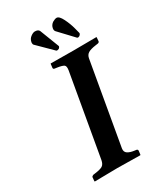

<svg xmlns="http://www.w3.org/2000/svg" viewBox="-208 -918 854 1001"><g transform="rotate(-30 219.5 -417.5)"><path d="M263.2 -77.1Q259.8 -56.2 274.4 -46.6Q289.1 -37.1 312 -34.2L326.2 -32.2Q333 -30.3 333 -22.9L330.1 0L328.1 2Q227.1 0 190.9 0L55.2 2L53.2 0L55.2 -22.9Q56.2 -28.8 64.9 -32.2L79.1 -34.2Q109.4 -38.1 122.6 -46.1Q135.7 -54.2 140.1 -77.1L226.1 -568.8Q230 -592.8 220.2 -599.6Q210.4 -606.4 180.2 -610.8L166 -612.8Q159.2 -614.3 159.2 -621.1L162.1 -645L164.1 -646Q261.2 -645 299.8 -645L437 -646L439 -645L437 -621.1Q435.5 -614.3 426.8 -612.8L413.1 -610.8Q381.3 -606.4 366.9 -597.4Q352.5 -588.4 349.1 -568.8ZM149.9 -821.8Q163.6 -832 174.8 -832Q194.3 -832 200.2 -819.8L244.1 -706.1Q244.1 -705.6 244.6 -704.6Q245.1 -703.6 245.1 -703.1Q245.1 -697.3 237.8 -690.9Q229 -688 228 -688Q223.1 -688 221.2 -689.9L136.2 -773.9Q130.9 -778.3 130.9 -787.1Q130.9 -788.1 131.3 -790.5Q131.8 -793 131.8 -793.9Q135.3 -811.5 149.9 -821.8ZM283.2 -828.1Q298.8 -836.9 308.1 -836.9Q323.7 -836.9 339.6 -804.9Q355.5 -772.9 363.8 -741.2L372.1 -709V-706.1Q370.6 -700.2 363.8 -694.8Q357.9 -691.9 356 -691.9Q351.1 -691.9 349.1 -693.8L268.1 -779.8Q262.2 -787.1 264.2 -798.8Q267.1 -816.9 283.2 -828.1Z"/></g></svg>

Font: Linux Libertine
Style: Bold Italic
Weight: 700
Italic angle: -11.5°
Designer: Philipp H. Poll
Foundry: Philipp H. Poll
Version: Version 4.0.5